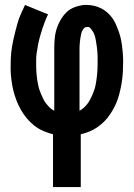

<svg xmlns="http://www.w3.org/2000/svg" viewBox="-20 -540 540 775"><path d="M194 215V2Q174 -3 154.5 -11.5Q135 -20 118.5 -33Q102 -46 88.5 -62Q75 -78 64.5 -96.5Q54 -115 46.5 -134.5Q39 -154 34 -174Q29 -194 26 -218.5Q23 -243 23 -257V-274Q23 -288 23.5 -302Q24 -316 25.5 -330Q27 -344 29.5 -357.5Q32 -371 35 -384.5Q38 -398 42.5 -415.5Q47 -433 51 -447Q55 -461 59.5 -472Q64 -483 68 -492L81 -520L174 -482Q167 -468 161.5 -453.5Q156 -439 151 -424Q146 -409 141.5 -393Q137 -377 133.5 -358.5Q130 -340 128 -326Q126 -312 126 -302V-275Q126 -265 126.5 -255.5Q127 -246 128 -236Q129 -226 130.5 -216.5Q132 -207 134 -197Q136 -187 139 -178Q142 -169 146 -160Q150 -151 154 -142Q158 -133 164 -125Q170 -117 178 -108.5Q186 -100 192 -97L199 -93V-343Q199 -355 199.5 -367Q200 -379 201.5 -391Q203 -403 206 -414.5Q209 -426 213.5 -437Q218 -448 224 -458.5Q230 -469 237.5 -478.5Q245 -488 254 -495.5Q263 -503 274 -508Q285 -513 299 -516.5Q313 -520 321 -520H331Q345 -520 360 -516.5Q375 -513 388 -506.5Q401 -500 412 -490.5Q423 -481 432 -469Q441 -457 447 -443.5Q453 -430 458 -416.5Q463 -403 466.5 -388.5Q470 -374 472 -359.5Q474 -345 475.5 -328Q477 -311 477 -301V-288Q477 -270 476 -251.5Q475 -233 472.5 -215Q470 -197 466 -179Q462 -161 456.5 -143.5Q451 -126 442.5 -109.5Q434 -93 424 -78Q414 -63 401 -50Q388 -37 373 -26.5Q358 -16 340.5 -9Q323 -2 306 2V215ZM301 -93Q310 -98 318 -105Q326 -112 332.5 -120.5Q339 -129 344 -138.5Q349 -148 353 -157.5Q357 -167 360.5 -177Q364 -187 366 -197.5Q368 -208 369.5 -218.5Q371 -229 372 -239.5Q373 -250 373.5 -262Q374 -274 374 -282V-311Q374 -317 373.5 -323.5Q373 -330 372.5 -337Q372 -344 371 -350Q370 -356 369 -363Q368 -370 367 -376.5Q366 -383 364.5 -389Q363 -395 360.5 -401.5Q358 -408 354.5 -413.5Q351 -419 346 -425Q341 -431 336 -431H331Q324 -431 320 -427Q316 -423 313 -417.5Q310 -412 308.5 -406.5Q307 -401 306 -395Q305 -389 304 -383Q303 -377 302.5 -371Q302 -365 301.5 -358.5Q301 -352 301 -348Z"/></svg>

Font: Iosevka Custom
Style: Bold
Weight: 700
Monospace: yes
Designer: Belleve Invis
Foundry: Belleve Invis
Version: Version 30.3.3; ttfautohint (v1.8.3)